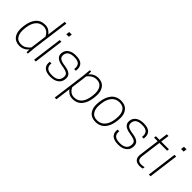

<svg xmlns="http://www.w3.org/2000/svg" viewBox="117 -1886 3171 3171"><g transform="rotate(45 1702.5 -300.0)"><path d="M222.2 9.8Q177.7 9.8 143.3 -3.9Q108.9 -17.6 87.2 -42Q65.4 -66.4 52 -100.1Q38.6 -133.8 36.4 -173.8Q34.2 -213.9 39.1 -258.8L41 -274.9Q56.2 -397.5 115 -468.8Q173.8 -540 277.8 -540Q332.5 -540 370.8 -514.6Q409.2 -489.3 425.8 -459L471.2 -799.8H511.2L424.8 -149.9L411.1 0H380.9L379.9 -68.8Q355.5 -33.2 313.2 -11.7Q271 9.8 222.2 9.8ZM277.8 -502Q194.8 -502 145.5 -442.9Q96.2 -383.8 83 -277.8L81.1 -262.2Q67.4 -152.8 103.3 -90.3Q139.2 -27.8 222.2 -27.8Q273.4 -27.8 313.7 -53Q354 -78.1 380.9 -113.8L418.9 -403.8Q411.1 -421.9 399.4 -438Q387.7 -454.1 370.8 -469.2Q354 -484.4 329.8 -493.2Q305.7 -502 277.8 -502Z M555.7 0 625 -529.8H665L595.7 0ZM701.7 -734.9 693.8 -674.8H633.8L642.1 -734.9Z M944.8 -27.8Q1089.4 -27.8 1104.5 -134.8Q1113.3 -193.4 1081.8 -217.5Q1050.3 -241.7 959.5 -255.9Q866.2 -270 828.6 -306.4Q791 -342.8 797.9 -397.9L798.8 -405.8Q806.2 -467.3 857.7 -503.7Q909.2 -540 994.6 -540Q1100.1 -540 1141.8 -494.1Q1183.6 -448.2 1172.9 -368.2L1171.4 -359.9H1132.8Q1142.6 -429.2 1111.6 -465.6Q1080.6 -502 994.6 -502Q853.5 -502 840.8 -401.9Q834.5 -352.5 866 -326.4Q897.5 -300.3 989.7 -288.1Q1079.6 -275.9 1117.7 -240Q1155.8 -204.1 1147.5 -139.2L1146.5 -130.9Q1139.2 -67.4 1085.2 -28.8Q1031.2 9.8 944.8 9.8Q899.4 9.8 865.2 1Q831.1 -7.8 810.3 -22.7Q789.6 -37.6 777.3 -58.8Q765.1 -80.1 762 -102.8Q758.8 -125.5 761.7 -151.9L762.7 -160.2H801.8Q792.5 -98.1 825.2 -63Q857.9 -27.8 944.8 -27.8Z M1518.1 -540Q1562.5 -540 1596.9 -526.4Q1631.3 -512.7 1653.1 -488.3Q1674.8 -463.9 1688.2 -430.2Q1701.7 -396.5 1703.9 -356.2Q1706.1 -315.9 1701.2 -271L1699.2 -254.9Q1691.9 -195.3 1674.3 -147.9Q1656.7 -100.6 1628.2 -64.7Q1599.6 -28.8 1557.4 -9.5Q1515.1 9.8 1461.9 9.8Q1406.7 9.8 1368.7 -15.6Q1330.6 -41 1314 -70.8L1278.3 200.2H1238.3L1314.9 -379.9L1329.1 -529.8H1359.4L1360.4 -460.9Q1384.8 -496.6 1427 -518.3Q1469.2 -540 1518.1 -540ZM1461.9 -27.8Q1544.9 -27.8 1594.5 -86.9Q1644 -146 1657.2 -252L1659.2 -268.1Q1672.9 -377.4 1637 -439.7Q1601.1 -502 1518.1 -502Q1466.8 -502 1426.5 -476.8Q1386.2 -451.7 1359.4 -416L1321.3 -126Q1338.9 -85.9 1373.8 -56.9Q1408.7 -27.8 1461.9 -27.8Z M1998 -27.8Q2081.5 -27.8 2133.3 -87.4Q2185.1 -147 2198.2 -252L2200.2 -268.1Q2214.4 -377 2177 -439.5Q2139.6 -502 2052.2 -502Q1968.8 -502 1917 -442.4Q1865.2 -382.8 1852.1 -277.8L1850.1 -262.2Q1835.9 -153.3 1873.3 -90.6Q1910.6 -27.8 1998 -27.8ZM1998 9.8Q1952.6 9.8 1917 -3.9Q1881.3 -17.6 1858.9 -42Q1836.4 -66.4 1822.3 -100.1Q1808.1 -133.8 1805.7 -173.8Q1803.2 -213.9 1808.1 -258.8L1810.1 -274.9Q1817.4 -334 1835.7 -381.8Q1854 -429.7 1883.5 -465.3Q1913.1 -501 1956.1 -520.5Q1999 -540 2052.2 -540Q2097.7 -540 2133.3 -526.4Q2168.9 -512.7 2191.4 -488.3Q2213.9 -463.9 2228 -430.2Q2242.2 -396.5 2244.6 -356.2Q2247.1 -315.9 2242.2 -271L2240.2 -254.9Q2232.9 -195.8 2214.6 -147.9Q2196.3 -100.1 2166.7 -64.7Q2137.2 -29.3 2094.2 -9.8Q2051.3 9.8 1998 9.8Z M2528.8 -27.8Q2673.3 -27.8 2688.5 -134.8Q2697.3 -193.4 2665.8 -217.5Q2634.3 -241.7 2543.5 -255.9Q2450.2 -270 2412.6 -306.4Q2375 -342.8 2381.8 -397.9L2382.8 -405.8Q2390.1 -467.3 2441.7 -503.7Q2493.2 -540 2578.6 -540Q2684.1 -540 2725.8 -494.1Q2767.6 -448.2 2756.8 -368.2L2755.4 -359.9H2716.8Q2726.6 -429.2 2695.6 -465.6Q2664.6 -502 2578.6 -502Q2437.5 -502 2424.8 -401.9Q2418.5 -352.5 2450 -326.4Q2481.4 -300.3 2573.7 -288.1Q2663.6 -275.9 2701.7 -240Q2739.7 -204.1 2731.4 -139.2L2730.5 -130.9Q2723.1 -67.4 2669.2 -28.8Q2615.2 9.8 2528.8 9.8Q2483.4 9.8 2449.2 1Q2415 -7.8 2394.3 -22.7Q2373.5 -37.6 2361.3 -58.8Q2349.1 -80.1 2345.9 -102.8Q2342.8 -125.5 2345.7 -151.9L2346.7 -160.2H2385.7Q2376.5 -98.1 2409.2 -63Q2441.9 -27.8 2528.8 -27.8Z M2996.1 -529.8H3175.8L3170.9 -492.2H2990.7L2944.8 -140.1Q2936.5 -78.1 2959.5 -53Q2982.4 -27.8 3027.8 -27.8Q3070.3 -27.8 3101.1 -37.1L3096.7 0Q3070.8 9.8 3027.8 9.8Q2961.9 9.8 2928 -26.4Q2894 -62.5 2903.8 -134.8L2950.7 -492.2H2865.7L2871.1 -529.8H2956.1L2976.1 -680.2H3016.1Z M3236.3 0 3305.7 -529.8H3345.7L3276.4 0ZM3382.3 -734.9 3374.5 -674.8H3314.5L3322.8 -734.9Z"/></g></svg>

Font: Cooper Hewitt
Style: Light Italic
Weight: 704
Designer: Village Type and Design LLC
Foundry: Cooper Hewitt Smithsonian Design Museum
Version: 1.000